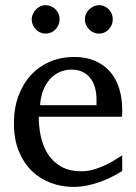

<svg xmlns="http://www.w3.org/2000/svg" viewBox="-20 -716 530 748"><path d="M456.1 -49.8Q435.1 -36.6 412.4 -25.4Q389.6 -14.2 365.5 -5.9Q341.3 2.4 316.4 7.3Q291.5 12.2 266.1 12.2Q220.7 12.2 178.7 -3.2Q136.7 -18.6 104.7 -49.3Q72.8 -80.1 53.5 -126.7Q34.2 -173.3 34.2 -235.8Q34.2 -294.4 51.8 -342Q69.3 -389.6 100.6 -423.6Q131.8 -457.5 174.8 -475.8Q217.8 -494.1 269 -494.1Q315.4 -494.1 350.6 -478.8Q385.7 -463.4 409.2 -436.3Q432.6 -409.2 444.3 -371.3Q456.1 -333.5 456.1 -289.1V-275.9Q456.1 -268.1 455.1 -261.2H130.9Q130.9 -223.1 138.9 -185.1Q147 -147 166 -116.7Q185.1 -86.4 217.3 -67.6Q249.5 -48.8 297.9 -48.8Q319.3 -48.8 340.3 -54.4Q361.3 -60.1 381.6 -68.8Q401.9 -77.6 420.4 -88.6Q439 -99.6 456.1 -110.8ZM356 -328.1Q356 -353 350.1 -374.3Q344.2 -395.5 332.3 -411.1Q320.3 -426.8 302 -435.8Q283.7 -444.8 258.8 -444.8Q233.9 -444.8 212.4 -435.3Q190.9 -425.8 174.6 -407.7Q158.2 -389.6 148.2 -364Q138.2 -338.4 136.2 -306.2H356ZM212.4 -641.1Q212.4 -629.9 208 -619.6Q203.6 -609.4 196.3 -601.6Q189 -593.8 179 -589.4Q168.9 -585 157.7 -585Q146.5 -585 136.7 -589.4Q127 -593.8 119.6 -601.6Q112.3 -609.4 107.9 -619.1Q103.5 -628.9 103.5 -640.1Q103.5 -650.9 107.9 -660.9Q112.3 -670.9 119.6 -678.7Q127 -686.5 136.7 -691.2Q146.5 -695.8 157.7 -695.8Q168.9 -695.8 179 -691.4Q189 -687 196.3 -679.7Q203.6 -672.4 208 -662.4Q212.4 -652.3 212.4 -641.1ZM419.4 -641.1Q419.4 -629.9 415.3 -619.6Q411.1 -609.4 403.8 -601.6Q396.5 -593.8 386.7 -589.4Q377 -585 365.7 -585Q354.5 -585 344.5 -589.4Q334.5 -593.8 326.9 -601.6Q319.3 -609.4 314.9 -619.6Q310.5 -629.9 310.5 -641.1Q310.5 -651.4 314.9 -661.4Q319.3 -671.4 327.1 -679Q335 -686.5 344.7 -691.2Q354.5 -695.8 365.7 -695.8Q377 -695.8 386.7 -691.4Q396.5 -687 403.8 -679.4Q411.1 -671.9 415.3 -661.9Q419.4 -651.9 419.4 -641.1Z"/></svg>

Font: Charis SIL Eur
Style: Regular
Weight: 400
Foundry: SIL International
Version: Version 5.000